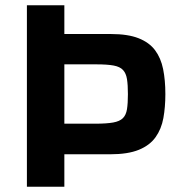

<svg xmlns="http://www.w3.org/2000/svg" viewBox="-20 -708 687 728"><path d="M82 0V-688H224V-579H401Q465 -579 505.5 -563Q546 -547 568 -517.5Q590 -488 598.5 -446Q607 -404 607 -351Q607 -302 599.5 -260.5Q592 -219 570 -188Q548 -157 506.5 -140Q465 -123 397 -123H224V0ZM224 -239H341Q384 -239 409 -243.5Q434 -248 446 -260Q458 -272 461.5 -294Q465 -316 465 -351Q465 -386 461.5 -408Q458 -430 446.5 -442.5Q435 -455 411 -459.5Q387 -464 345 -464H224Z"/></svg>

Font: Saira Thin SemiBold
Style: Regular
Weight: 600
Version: Version 1.101